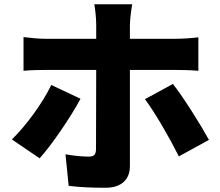

<svg xmlns="http://www.w3.org/2000/svg" viewBox="-20 -831 1040 906"><path d="M360 -365 222 -430C180 -343 103 -238 36 -173L167 -84C220 -142 312 -275 360 -365ZM796 -435 664 -363C710 -302 779 -183 824 -93L966 -171C926 -244 846 -371 796 -435ZM91 -656V-497C120 -500 164 -501 194 -501H434L433 -126C432 -100 423 -92 398 -92C374 -92 331 -95 289 -103L304 46C360 53 418 55 478 55C555 55 593 14 593 -47V-501H809C838 -501 882 -500 916 -497V-655C888 -651 839 -648 808 -648H593V-714C593 -741 601 -797 604 -811H425C429 -792 434 -743 434 -715V-648H194C163 -648 122 -652 91 -656Z"/></svg>

Font: Noto Sans HK Black
Style: Regular
Weight: 900
Designer: Ryoko NISHIZUKA 西塚涼子 (kana, bopomofo & ideographs); Paul D. Hunt (Latin, Greek & Cyrillic); Sandoll Communications 산돌커뮤니
Foundry: Adobe
Version: Version 2.004;hotconv 1.0.118;makeotfexe 2.5.65603